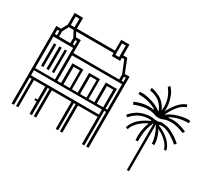

<svg xmlns="http://www.w3.org/2000/svg" viewBox="-145 -950 1661 1466"><g transform="rotate(30 685.0 -216.5)"><path d="M122 -159V-357H142V-159ZM71 203V-480H113L142 -534V-636H217V-541H553V-636H626V-541H661L707 -424H749V203H728V-102H712V203H691V-37H518V203H497V-37H481V203H460V-37H287V203H266V-37H250V203H229V93H208V78H229V-37H130V203H110V-37H92V203ZM92 -57H691V-102H92ZM92 -121H266V-399H92ZM92 -421H110V-459H92ZM130 -420H229V-466L200 -520H158L130 -466ZM163 -541H196V-616H163ZM169 -159V-357H190V-159ZM217 -159V-357H236V-159ZM223 -520 245 -480H287V-366H691V-411L647 -520H626V-493H553V-520ZM250 -421H266V-459H250ZM287 -121H320V-295H416V-121H467V-295H563V-121H614V-295H712V-121H728V-346H287ZM341 -121H397V-276H341ZM488 -121H544V-276H488ZM572 -514H605V-616H572ZM635 -121H691V-276H635ZM712 -366H728V-403H712ZM871 -270Q869 -271 872 -274Q954 -311 1031 -298Q1033 -300 1034 -300Q1034 -303 1033 -304Q966 -343 877 -343Q877 -343 874 -345V-363Q874 -364 877 -364Q893 -366 918.5 -364Q944 -362 989.5 -347.5Q1035 -333 1069 -306Q1070 -304 1072 -304V-307Q1062 -337 1042 -359.5Q1022 -382 999.5 -392.5Q977 -403 962.5 -407Q948 -411 938 -412Q937 -412 937 -415L938 -432Q938 -435 941 -435Q954 -432 967.5 -428Q981 -424 1006 -413Q1031 -402 1053 -379.5Q1075 -357 1088 -327L1090 -325L1091 -327V-336Q1100 -426 1044 -498Q1042 -500 1042 -501Q1040 -503 1042 -505L1054 -516Q1056 -518 1058 -516Q1068 -504 1079.5 -486.5Q1091 -469 1103.5 -426Q1116 -383 1114 -339L1112 -331L1114 -330Q1115 -330 1115 -331L1117 -337Q1173 -440 1235 -460Q1238 -463 1238 -459L1243 -442Q1243 -441 1241 -439Q1183 -421 1130 -318Q1127 -312 1127 -310L1129 -309L1132 -310Q1135 -313 1138 -315Q1170 -338 1212.5 -350Q1255 -362 1278.5 -364Q1302 -366 1316 -364Q1319 -364 1319 -363V-345Q1318 -343 1316 -343Q1230 -343 1163 -306Q1162 -304 1162 -303Q1163 -301 1166 -301Q1236 -313 1322 -274Q1324 -273 1324 -270L1315 -255Q1313 -253 1312 -255Q1301 -260 1287.5 -265Q1274 -270 1248 -276.5Q1222 -283 1191.5 -282Q1161 -281 1133 -270Q1118 -262 1096 -262Q1075 -262 1061 -268Q1035 -278 1004 -279Q973 -280 947.5 -274Q922 -268 906 -263Q890 -258 881 -253Q878 -253 878 -255ZM874 -157Q872 -160 874 -162Q878 -168 887.5 -177.5Q897 -187 916 -201.5Q935 -216 958 -225Q981 -234 1013.5 -239.5Q1046 -245 1082 -237H1093H1099Q1104 -235 1114 -238Q1130 -246 1150.5 -244Q1171 -242 1187.5 -238.5Q1204 -235 1223 -225Q1242 -215 1255.5 -207.5Q1269 -200 1283 -189Q1297 -178 1303.5 -173Q1310 -168 1315 -163Q1317 -161 1315 -159L1304 -147Q1302 -144 1300 -147Q1290 -156 1276.5 -166Q1263 -176 1237.5 -192.5Q1212 -209 1183.5 -217Q1155 -225 1132 -220Q1131 -220 1130.5 -219.5Q1130 -219 1129 -219Q1129 -216 1130 -214Q1165 -200 1192 -181Q1219 -162 1233.5 -147Q1248 -132 1257 -117Q1266 -102 1268.5 -94.5Q1271 -87 1271 -85L1274 -75L1255 -72L1253 -81Q1253 -81 1251.5 -84.5Q1250 -88 1247 -94Q1244 -100 1239.5 -107.5Q1235 -115 1227 -124.5Q1219 -134 1208.5 -143.5Q1198 -153 1182.5 -164Q1167 -175 1148 -184Q1144 -189 1141 -190Q1141 -191 1140 -191Q1139 -191 1139 -190Q1138 -190 1138 -189.5Q1138 -189 1139 -189L1144 -181Q1174 -120 1174 -66H1162L1151 -67Q1151 -74 1150.5 -86Q1150 -98 1140 -132Q1130 -166 1112 -196Q1109 -202 1109 -205L1108 -207Q1106 -207 1106 -205V203H1087V-204L1085 -205Q1084 -205 1083.5 -204.5Q1083 -204 1082 -204Q1082 -201 1079 -192Q1073 -180 1068.5 -166.5Q1064 -153 1061 -141.5Q1058 -130 1056 -116.5Q1054 -103 1053 -93Q1052 -83 1051.5 -71.5Q1051 -60 1051 -54Q1051 -48 1051 -39.5Q1051 -31 1051 -31Q1054 -28 1049 -28L1033 -27Q1030 -27 1030 -30Q1030 -42 1029 -61.5Q1028 -81 1034 -117Q1040 -153 1052 -183V-186L1049 -187Q1023 -173 1002 -157Q981 -141 970 -128Q959 -115 952 -104Q945 -93 942.5 -87Q940 -81 940 -81L938 -70L919 -75L920 -85Q920 -85 921 -87Q924 -95 929 -105Q934 -115 948.5 -134.5Q963 -154 991.5 -175Q1020 -196 1058 -213Q1060 -214 1060 -216Q1060 -219 1058 -219Q1023 -222 992 -214Q961 -206 939.5 -191.5Q918 -177 907.5 -167Q897 -157 890 -148Q890 -145 887 -148Z"/></g></svg>

Font: Teller
Style: Regular
Weight: 400
Version: Version 3.020;FEAKit 1.0